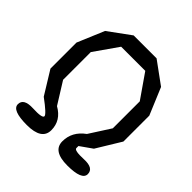

<svg xmlns="http://www.w3.org/2000/svg" viewBox="-181 -786 912 912"><g transform="rotate(45 275.0 -330.0)"><path d="M384 -89Q384 -74 447 -77Q510 -80 510 -40Q510 0 412 0Q314 0 314 -65Q314 -130 372 -172L440 -278V-459L356 -580H194L110 -460V-274L178 -165Q240 -130 240 -65Q240 0 140 0Q40 0 40 -40Q40 -80 105 -77Q170 -74 170 -89Q170 -102 102 -152L30 -269V-444L87 -579L198 -660H352L463 -579L520 -443V-269L445 -146Q384 -103 384 -103Z"/></g></svg>

Font: Syne Mono
Style: Regular
Weight: 400
Monospace: yes
Designer: Lucas Descroix
Foundry: Bonjour Monde
Version: Version 2.000; ttfautohint (v1.8.3)